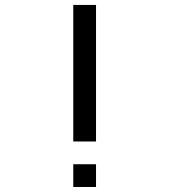

<svg xmlns="http://www.w3.org/2000/svg" viewBox="-20 -747 676 767"><path d="M272.7 -727.3V-181.8H363.6V-727.3ZM272.7 -90.9V0H363.6V-90.9Z"/></svg>

Font: Departure Mono
Style: Regular
Weight: 400
Monospace: yes
Designer: Helena Zhang
Version: Version 1.500;Glyphs 3.3.1 (3343)